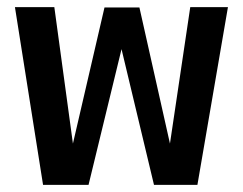

<svg xmlns="http://www.w3.org/2000/svg" viewBox="-20 -520 683 540"><path d="M101.1 0 22 -500H132.8L185.1 -116.2L273.9 -499H372.1L458 -116.2L515.1 -500H621.1L535.2 0H413.1L321.8 -381.8L229 0Z"/></svg>

Font: Apfel Grotezk Mittel
Style: Regular
Weight: 500
Designer: Luigi Gorlero
Foundry: © 2023, Luigi Gorlero & Collletttivo
Version: Version 2.000;Glyphs 3.2 (3217)